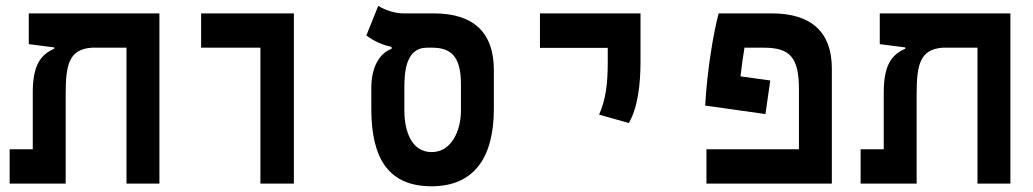

<svg xmlns="http://www.w3.org/2000/svg" viewBox="-20 -632 3556 661"><path d="M528.8 0V-585.9H79.1V-480L167 -468.8V-464.4C123.5 -445.3 92.8 -412.6 92.8 -314.5V-118.2H13.2V0H206.1V-305.2C206.1 -407.7 216.3 -461.9 295.4 -467.8H415.5V0Z M876.5 0H991.7V-585.9H672.4V-467.8H876.5Z M1465.8 9.3C1613.3 9.3 1680.2 -91.3 1680.2 -257.3V-391.1C1680.2 -518.6 1611.8 -585.9 1473.6 -585.9H1367.7C1334 -585.9 1296.9 -602.1 1282.2 -611.8L1241.2 -509.8C1263.7 -493.2 1293 -477.5 1328.1 -470.7V-463.9C1287.6 -449.2 1258.3 -402.3 1258.3 -329.6V-257.3C1258.3 -84 1319.3 9.3 1465.8 9.3ZM1465.8 -108.4C1395.5 -108.4 1372.1 -183.1 1372.1 -251.5V-329.1C1372.1 -381.3 1376 -467.8 1449.7 -467.8H1468.3C1531.2 -467.8 1566.9 -439 1566.9 -342.8V-251.5C1566.9 -183.1 1535.2 -108.4 1465.8 -108.4Z M2145 -208.5C2176.3 -262.7 2185.1 -344.2 2185.1 -419.9V-585.9H1838.9V-467.3H2072.3V-419.9C2072.3 -344.2 2065.9 -290.5 2042.5 -237.3Z M2631.8 -355 2529.3 -369.1C2533.7 -406.7 2538.1 -439 2543 -467.8H2609.4C2698.2 -467.8 2730.5 -436 2730.5 -325.2V-118.2H2412.1V0H2843.8V-396.5C2843.8 -521 2773.4 -585.9 2637.2 -585.9H2454.1C2436 -517.6 2414.6 -391.6 2407.7 -268.6L2615.2 -239.3Z M3458.5 0V-585.9H3008.8V-480L3096.7 -468.8V-464.4C3053.2 -445.3 3022.5 -412.6 3022.5 -314.5V-118.2H2942.9V0H3135.7V-305.2C3135.7 -407.7 3146 -461.9 3225.1 -467.8H3345.2V0Z"/></svg>

Font: Cascadia Mono SemiBold
Style: Regular
Weight: 600
Monospace: yes
Designer: Aaron Bell
Foundry: Saja Typeworks
Version: Version 2404.023